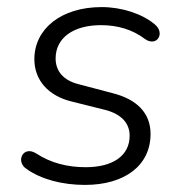

<svg xmlns="http://www.w3.org/2000/svg" viewBox="-20 -514 521 542"><path d="M220 8C331 8 405 -46 405 -136C405 -196 365 -234 298 -251L203 -276C158 -287 137 -314 137 -349C137 -407 187 -443 265 -443C313 -443 355 -430 389 -404C423 -380 448 -421 416 -446C381 -475 324 -494 267 -494C152 -494 77 -432 77 -347C77 -287 117 -244 180 -228L276 -204C320 -193 346 -168 346 -131C346 -74 298 -42 222 -42C170 -42 123 -54 82 -81C45 -104 23 -58 55 -37C96 -8 155 8 220 8Z"/></svg>

Font: SN Pro Light
Style: Italic
Weight: 300
Italic angle: -8.99998°
Designer: Tobias Whetton
Foundry: Supernotes
Version: Version 1.001;Glyphs 3.2 (3249)